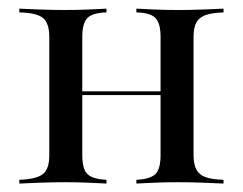

<svg xmlns="http://www.w3.org/2000/svg" viewBox="-20 -435 575 455"><path d="M303.2 0V-8.9Q336.3 -10.5 348.4 -22.6Q360.5 -34.7 360.5 -66.9V-347.6Q360.5 -379.8 348.4 -392.3Q336.3 -404.8 303.2 -405.6V-414.5Q316.9 -413.7 344.4 -412.5Q371.8 -411.3 400.8 -411.3Q430.6 -411.3 462.5 -412.5Q494.4 -413.7 509.7 -414.5V-405.6Q482.3 -404.8 466.9 -399.2Q451.6 -393.5 445.2 -381.5Q438.7 -369.4 438.7 -347.6V-66.9Q438.7 -46 445.2 -33.5Q451.6 -21 466.9 -15.3Q482.3 -9.7 509.7 -8.9V0Q494.4 -0.8 462.5 -2Q430.6 -3.2 400.8 -3.2Q371.8 -3.2 344.4 -2Q316.9 -0.8 303.2 0ZM25.8 0V-8.9Q66.9 -10.5 81.9 -22.6Q96.8 -34.7 96.8 -66.9V-347.6Q96.8 -379.8 81.9 -392.3Q66.9 -404.8 25.8 -405.6V-414.5Q41.1 -413.7 73 -412.5Q104.8 -411.3 135.5 -411.3Q163.7 -411.3 191.1 -412.5Q218.5 -413.7 232.3 -414.5V-405.6Q199.2 -404.8 187.1 -392.3Q175 -379.8 175 -347.6V-66.9Q175 -34.7 187.1 -22.6Q199.2 -10.5 232.3 -8.9V0Q218.5 -0.8 191.1 -2Q163.7 -3.2 135.5 -3.2Q104.8 -3.2 73 -2Q41.1 -0.8 25.8 0ZM146 -209.7V-218.5H388.7V-209.7Z"/></svg>

Font: Playfair 144pt
Style: Regular
Weight: 400
Designer: Claus Eggers Sørensen
Foundry: Claus Eggers Sørensen
Version: Version 2.001;gftools[0.9.30]